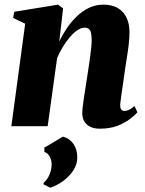

<svg xmlns="http://www.w3.org/2000/svg" viewBox="-20 -556 640 846"><path d="M241 -372.5Q254 -401 273 -429.5Q292 -458 316.8 -482.2Q341.5 -506.5 371.2 -521Q401 -535.5 435 -535.5Q491 -535.5 520.8 -503Q550.5 -470.5 550.5 -413Q550.5 -389.5 547.2 -361Q544 -332.5 539.2 -303.2Q534.5 -274 530.5 -247Q527.5 -222.5 523 -193.8Q518.5 -165 515 -139Q511.5 -113 509.5 -95.5Q509.5 -77.5 515.5 -72.2Q521.5 -67 528 -67Q536.5 -67 547.5 -71.8Q558.5 -76.5 572.5 -89L585.5 -61Q575.5 -49.5 553.8 -32.5Q532 -15.5 498.8 -2.2Q465.5 11 419.5 11Q395 11 377.5 2.5Q360 -6 351.2 -21.5Q342.5 -37 342.5 -58Q342.5 -67.5 344.5 -85.8Q346.5 -104 350 -126.8Q353.5 -149.5 357.2 -173Q361 -196.5 364 -216.5Q367.5 -239.5 371 -263Q374.5 -286.5 377.5 -308.2Q380.5 -330 382.2 -348.5Q384 -367 384 -380.5Q383.5 -400 380.8 -411.8Q378 -423.5 371.2 -428.8Q364.5 -434 352.5 -434Q337 -434 320 -422.2Q303 -410.5 286.5 -390.8Q270 -371 255.5 -347Q241 -323 231.5 -299.5L190 0H30L91 -451.5L38 -477L42.5 -504L235.5 -535.5L258 -519ZM201.5 271 172 256.5 172.5 249Q189 235.5 198.5 212.2Q208 189 207.5 166Q207 150 199.5 134.8Q192 119.5 175.5 113V94.5L257.5 46Q287 54 303.8 78.5Q320.5 103 320.5 136.5Q321 167 303.8 193.8Q286.5 220.5 259.2 240.8Q232 261 201.5 271Z"/></svg>

Font: Merriweather 96pt Black
Style: Italic
Weight: 900
Italic angle: -7.8°
Version: Version 2.101